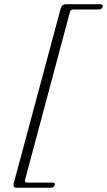

<svg xmlns="http://www.w3.org/2000/svg" viewBox="-20 -775 513 920"><path d="M315 -717 100 87Q98.5 93.5 100.8 96.8Q103 100 110.5 100H231Q246 100 242 112.5Q240.5 118.5 235.2 121.5Q230 124.5 223 124.5H60.5Q49.5 124.5 46.2 119.5Q43 114.5 45.5 104.5L271 -735Q274 -745 280.5 -750Q287 -755 297.5 -755H461Q468 -755 470.8 -751.8Q473.5 -748.5 472 -742.5Q468 -729.5 453 -729.5H332Q325 -729.5 320.8 -726.5Q316.5 -723.5 315 -717Z"/></svg>

Font: Fraunces ExtraLight
Style: Italic
Weight: 250
Italic angle: -16°
Version: Version 1.000;[b76b70a41]